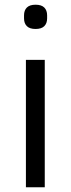

<svg xmlns="http://www.w3.org/2000/svg" viewBox="-20 -795 301 815"><path d="M82 -717V-730Q82 -751 94 -763Q106 -775 131 -775Q156 -775 168 -763Q180 -751 180 -730V-717Q180 -696 168 -684Q156 -672 131 -672Q106 -672 94 -684Q82 -696 82 -717ZM170 0H90V-541H170Z"/></svg>

Font: IBM Plex Sans JP
Style: Regular
Weight: 400
Designer: Mike Abbink; Paul van der Laan; Pieter van Rosmalen; Wujin Sim; Yejin Wi; Jinhee Kim; Boomi Park; Yona Kim; Kichan Ma
Foundry: Sandoll Inc.
Version: Version 1.000